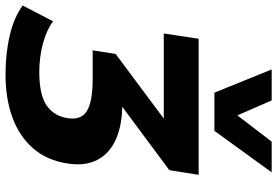

<svg xmlns="http://www.w3.org/2000/svg" viewBox="-200 -636 1002 694"><g transform="rotate(90 301.0 -289.0)"><path d="M224 192Q146 192 81 176.5Q16 161 -26 130L31 20Q63 44 112 57Q161 70 214 70Q296 70 334.5 44Q373 18 381 -32Q389 -82 354.5 -102.5Q320 -123 239 -123H136L149 -206L439 -422L421 -380H75L94 -506H586L569 -400L309 -207L274 -230H330Q406 -230 457.5 -207Q509 -184 532 -139.5Q555 -95 545 -33Q534 42 490.5 92Q447 142 379 167Q311 192 224 192ZM289 -563 205 -770H317L371 -646L466 -770H577L427 -563Z"/></g></svg>

Font: Nunito Sans 6pt ExtraBold
Style: Italic
Weight: 800
Italic angle: -9°
Version: Version 3.101;gftools[0.9.27]